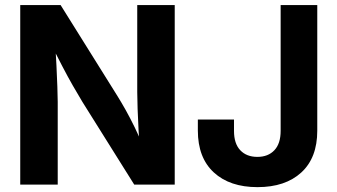

<svg xmlns="http://www.w3.org/2000/svg" viewBox="-20 -748 1367 778"><path d="M62 0V-727.5H225.6L456.5 -357.9Q471.7 -333.5 489.5 -301.8Q507.3 -270 525.9 -231.9Q544.4 -193.8 562.5 -149.9L546.9 -137.2Q543.9 -175.3 541.5 -220.2Q539.1 -265.1 537.6 -306.4Q536.1 -347.7 536.1 -374.5V-727.5H688V0H523.9L314 -335Q294.4 -367.2 274.7 -401.9Q254.9 -436.5 232.4 -479.7Q210 -522.9 181.6 -578.6L203.1 -584Q206.5 -531.2 208.7 -483.2Q210.9 -435.1 212.4 -397Q213.9 -358.9 213.9 -335.4V0ZM1023.4 10.3Q911.1 10.3 846.4 -49.3Q781.7 -108.9 781.7 -219.2V-263.7H928.2V-217.3Q928.2 -166 953.6 -139.2Q979 -112.3 1022.9 -112.3Q1066.4 -112.3 1091.8 -139.2Q1117.2 -166 1117.2 -217.8V-727.5H1265.6V-218.3Q1265.6 -108.4 1200.9 -49.1Q1136.2 10.3 1023.4 10.3Z"/></svg>

Font: Inter 20pt
Style: Bold
Weight: 700
Version: Version 4.001;git-66647c0bb